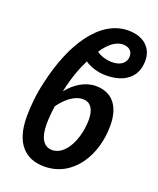

<svg xmlns="http://www.w3.org/2000/svg" viewBox="-143 -852 783 950"><g transform="rotate(20 248.5 -377.5)"><path d="M343 -590C314 -590 282 -600 262 -615C291 -660 328 -691 366 -691C398 -691 417 -674 417 -647C417 -611 388 -590 343 -590ZM205 10C355 10 444 -133 444 -291C444 -397 394 -452 311 -452C254 -452 202 -418 165 -371C180 -442 201 -501 226 -551C255 -531 295 -518 337 -518C432 -518 497 -563 497 -653C497 -720 449 -765 368 -765C218 -765 110 -596 62 -380C46 -314 40 -248 40 -193C40 -55 103 10 205 10ZM214 -80C172 -80 145 -115 145 -190C145 -222 148 -258 153 -288C183 -331 227 -369 273 -369C316 -369 334 -332 334 -284C334 -185 287 -80 214 -80Z"/></g></svg>

Font: Noto Sans Display SemiCondensed Medium
Style: Italic
Weight: 500
Width: 4
Italic angle: -12°
Designer: Monotype Design Team
Foundry: Monotype Imaging Inc.
Version: Version 1.900